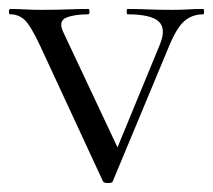

<svg xmlns="http://www.w3.org/2000/svg" viewBox="-23 -406 477 429"><path d="M431 -386Q433 -386 433 -380Q433 -374 431 -374Q406 -374 388.5 -358.5Q371 -343 354 -301L229 -1Q228 3 218.5 3Q209 3 207 -1L67 -303Q46 -348 32.5 -361Q19 -374 0 -374Q-3 -374 -3 -380Q-3 -386 0 -386Q15 -386 32.5 -385Q50 -384 69 -384Q103 -384 128 -385Q153 -386 174 -386Q177 -386 177 -380Q177 -374 174 -374Q143 -374 125 -366.5Q107 -359 118 -335L246 -63L217 -22L334 -306Q349 -342 331.5 -358Q314 -374 262 -374Q260 -374 260 -380Q260 -386 262 -386Q286 -386 307.5 -385Q329 -384 363 -384Q384 -384 397.5 -385Q411 -386 431 -386Z"/></svg>

Font: Cormorant Garamond Light
Style: Regular
Weight: 400
Version: Version 4.001